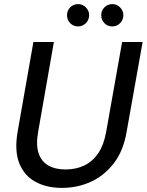

<svg xmlns="http://www.w3.org/2000/svg" viewBox="-20 -905 716 937"><path d="M282 12Q207 12 152.5 -18Q98 -48 74 -108.5Q50 -169 66 -262L143 -700H243L166 -261Q155 -199 168 -158.5Q181 -118 215 -98Q249 -78 300 -78Q351 -78 391.5 -97.5Q432 -117 459.5 -157.5Q487 -198 498 -261L576 -700H676L598 -262Q582 -168 535 -107.5Q488 -47 422.5 -17.5Q357 12 282 12ZM361 -776Q338 -776 322.5 -792Q307 -808 307 -831Q307 -853 322.5 -869Q338 -885 361 -885Q383 -885 399 -869Q415 -853 415 -831Q415 -808 399 -792Q383 -776 361 -776ZM528 -776Q505 -776 489.5 -792Q474 -808 474 -831Q474 -853 489.5 -869Q505 -885 528 -885Q550 -885 566 -869Q582 -853 582 -831Q582 -808 566 -792Q550 -776 528 -776Z"/></svg>

Font: DM Sans 10pt Medium
Style: Italic
Weight: 500
Italic angle: -10°
Version: Version 4.004;gftools[0.9.30]